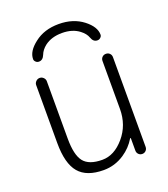

<svg xmlns="http://www.w3.org/2000/svg" viewBox="-137 -859 823 943"><g transform="rotate(-20 274.0 -387.0)"><path d="M128.9 -517.6V-217.8Q128.9 -131.8 156.7 -96.7Q184.6 -61.5 253.9 -61.5Q316.4 -61.5 368.2 -122.1Q419.9 -182.6 419.9 -266.6V-517.6Q419.9 -529.3 427.7 -537.1Q435.5 -544.9 447.3 -544.9Q459 -544.9 466.8 -537.1Q474.6 -529.3 474.6 -517.6V-48.8Q474.6 -37.1 466.8 -29.3Q459 -21.5 447.8 -21.5Q436.5 -21.5 428.7 -29.3Q420.9 -37.1 420.9 -48.8V-113.3Q420.9 -114.3 419.4 -114.7Q418 -115.2 417 -113.3Q392.6 -72.3 351.6 -44.9Q301.8 -11.7 243.2 -11.7Q154.3 -11.7 113.8 -59.6Q73.2 -107.4 73.2 -214.8V-517.6Q73.2 -528.3 81.5 -536.6Q89.8 -544.9 101.1 -544.9Q112.3 -544.9 120.6 -536.6Q128.9 -528.3 128.9 -517.6ZM156.2 -645.5Q146.5 -621.1 126 -621.1Q115.2 -621.1 108.4 -628.9Q102.5 -634.8 102.5 -642.6Q102.5 -683.6 152.3 -721.7Q203.1 -761.7 278.8 -761.7Q354.5 -761.7 406.2 -721.7Q455.1 -683.6 455.1 -642.6Q455.1 -634.8 449.2 -628.9Q442.4 -621.1 431.6 -621.1Q410.2 -621.1 401.4 -646.5Q393.6 -668.9 369.1 -687.5Q334 -714.8 279.3 -714.8Q224.6 -714.8 188.5 -687.5Q165 -668.9 156.2 -645.5Z"/></g></svg>

Font: Gen Jyuu Gothic Light
Style: Regular
Weight: 200
Designer: [Source Han Sans]
Ryoko NISHIZUKA  (kana & ideographs); Paul D. Hunt (Latin, Greek & Cyrillic); Wenlong ZHANG  (bopomofo
Version: Version 1.002.20150607